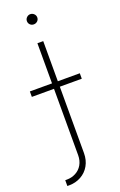

<svg xmlns="http://www.w3.org/2000/svg" viewBox="-204 -726 605 970"><g transform="rotate(-20 98.5 -241.0)"><path d="M114.3 -530.3V-314.5H232.4V-285.2H114.3V71.3Q114.3 109.4 97.7 138.4Q81.1 167.5 52.2 183.3Q23.4 199.2 -11.7 199.2H-21.5V168H-12.7Q13.7 168 35.6 156.2Q57.6 144.5 70.3 122.6Q83 100.6 83 71.3V-285.2H-36.1V-314.5H83V-530.3ZM71.3 -653.3Q71.3 -664.6 79.6 -672.6Q87.9 -680.7 98.6 -680.7Q110.4 -680.7 118.7 -672.6Q127 -664.6 127 -653.3Q127 -641.6 118.7 -633.8Q110.4 -626 98.6 -626Q87.4 -626 79.3 -633.8Q71.3 -641.6 71.3 -653.3Z"/></g></svg>

Font: Pretendard Std Thin
Style: Regular
Weight: 100
Designer: Base glyphs from Inter by Rasmus Andersson; Hangeul glyphs from Noto Sans CJK(Source Han Sans) by Jang Soo-young and Kan
Foundry: Kil Hyung-jin
Version: Version 1.309